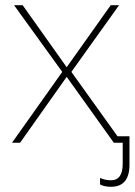

<svg xmlns="http://www.w3.org/2000/svg" viewBox="-20 -548 519 737"><path d="M406 169Q477 169 477 84V-25H431L254 -272L437 -528H405L236 -290L67 -528H34L219 -272L26 0H57L236 -253L417 0H451V81Q451 144 406 144Q384 144 364 135V160Q380 169 406 169Z"/></svg>

Font: Noto Sans UI Thin
Style: Regular
Weight: 250
Designer: Monotype Design Team
Foundry: Monotype Imaging Inc.
Version: Version 1.901